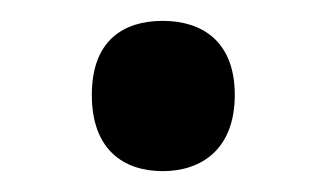

<svg xmlns="http://www.w3.org/2000/svg" viewBox="-20 -444 313 184"><path d="M68 -353C68 -301 98 -280 136 -280C173 -280 205 -301 205 -353C205 -405 173 -424 136 -424C98 -424 68 -405 68 -353Z"/></svg>

Font: Noto Sans Malayalam Medium
Style: Regular
Weight: 500
Designer: Jelle Bosma - Monotype Design Team
Foundry: Monotype Imaging Inc.
Version: Version 2.104